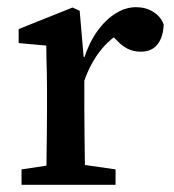

<svg xmlns="http://www.w3.org/2000/svg" viewBox="-20 -515 484 535"><path d="M40 0V-43L147 -59H191L302 -43V0ZM109 0Q109 -25 109.5 -62.5Q110 -100 110.5 -140Q111 -180 111 -212V-263Q111 -290 110.5 -310.5Q110 -331 109.5 -349Q109 -367 109 -388L32 -395V-434L182 -494L202 -485L213 -357L215 -356V-212Q215 -180 215.5 -140Q216 -100 216.5 -62.5Q217 -25 218 0ZM211 -278 194 -349H213Q228 -396 251 -428Q274 -460 302 -477.5Q330 -495 359 -495Q386 -495 407 -482Q428 -469 436 -447Q435 -412 419 -391.5Q403 -371 372 -371Q352 -371 336 -379Q320 -387 306 -402L280 -428L328 -431Q285 -408 256 -369Q227 -330 211 -278Z"/></svg>

Font: Source Serif 4 18pt Medium
Style: Regular
Weight: 500
Designer: Frank Grießhammer
Foundry: Adobe Systems Incorporated
Version: Version 4.004;hotconv 1.0.116;makeotfexe 2.5.65601